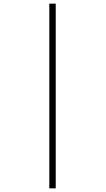

<svg xmlns="http://www.w3.org/2000/svg" viewBox="-20 -782 578 1051"><path d="M250 -762V249H285V-762Z"/></svg>

Font: Noto Sans Georgian ExtraLight
Style: Regular
Weight: 200
Designer: Monotype Design Team, Akaki Razmadze
Foundry: Google LLC
Version: Version 2.005